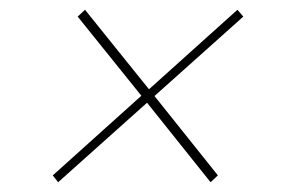

<svg xmlns="http://www.w3.org/2000/svg" viewBox="-20 -545 577 393"><path d="M99 -172 88 -186 276 -355 275 -342 139 -511 154 -525 290 -356H278L466 -525L478 -511L289 -342L291 -355L426 -186L411 -172L276 -341H288Z"/></svg>

Font: Bitter Thin
Style: Italic
Weight: 100
Italic angle: -9°
Designer: Sol Matas, and Bitter project Authors
Foundry: Sol Matas
Version: Version 2.002